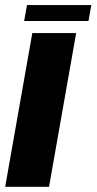

<svg xmlns="http://www.w3.org/2000/svg" viewBox="-29 -720 372 740"><path d="M64 -639H312L323 -700.5H75ZM-9 0H160L264.5 -592.5H95.5Z"/></svg>

Font: Anybody
Style: Bold Italic
Weight: 700
Italic angle: -10°
Designer: Tyler Finck
Foundry: Etcetera Type Company
Version: Version 1.113;gftools[0.9.25]